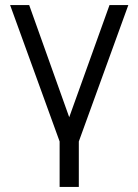

<svg xmlns="http://www.w3.org/2000/svg" viewBox="-20 -560 548 760"><path d="M292 180H216V0L20 -540H95.5L254 -96L413.5 -540H488L292 0Z"/></svg>

Font: CCSD_manrope
Style: Regular
Weight: 400
Designer: Mikhail Sharanda
Foundry: Mikhail Sharanda
Version: Version 4.503